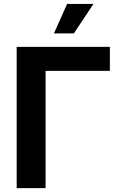

<svg xmlns="http://www.w3.org/2000/svg" viewBox="-20 -969 623 989"><path d="M545.9 -727.5V-604H214.8V0H65.9V-727.5ZM257.8 -796.9 325.7 -948.7H461.4L360.4 -796.9Z"/></svg>

Font: Inter-Bold
Style: Bold
Weight: 700
Designer: Rasmus Andersson
Foundry: rsms
Version: Version 4.000;git-a52131595